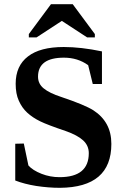

<svg xmlns="http://www.w3.org/2000/svg" viewBox="-20 -889 596 919"><path d="M53 -201 94 -202 116 -97Q136 -74 179 -57Q220 -41 265 -41Q405 -41 405 -156Q405 -192 378 -217Q351 -242 294 -262Q208 -291 173 -308Q136 -326 110 -350Q85 -373 70 -407Q55 -440 55 -488Q55 -574 114 -619Q172 -664 285 -664Q368 -664 468 -643V-487H424L402 -577Q352 -613 286 -613Q225 -613 194 -591Q162 -568 162 -522Q162 -488 189 -466Q217 -443 273 -425Q386 -387 427 -361Q469 -334 491 -294Q513 -254 513 -200Q513 8 267 10Q212 10 153 1Q97 -8 53 -25ZM118 -710V-726L224 -869H328L434 -726V-710H397L276 -789L155 -710Z"/></svg>

Font: Libra Serif Modern
Style: Bold
Weight: 700
Designer: Stefan Peev, Context Ltd
Foundry: Ascender Corporation
Version: Version 1.000